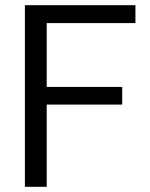

<svg xmlns="http://www.w3.org/2000/svg" viewBox="-20 -720 577 740"><path d="M76 0V-700H502V-631H160V-385H451V-317H160V0Z"/></svg>

Font: DM Sans 12pt
Style: Regular
Weight: 400
Version: Version 4.004;gftools[0.9.30]